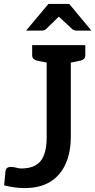

<svg xmlns="http://www.w3.org/2000/svg" viewBox="-20 -951 486 979"><path d="M105 8Q56 8 1 -6L8 -78Q11 -100 34 -100Q39 -100 45 -99.5Q51 -99 58 -97Q68 -94 75.5 -93Q83 -92 89 -92Q157 -92 187.5 -130.5Q218 -169 218 -251V-721H341V-254Q341 -174 314.5 -115Q288 -56 236 -24Q184 8 105 8ZM244 -721 232 -629 168 -642Q157 -645 150.5 -651.5Q144 -658 144 -670V-721ZM415 -721V-670Q415 -658 409 -651.5Q403 -645 391 -642L327 -629L315 -721ZM113 -795 227 -931H333L446 -795H371Q357 -795 348 -803L280 -866L215 -803Q212 -799 205.5 -797Q199 -795 192 -795Z"/></svg>

Font: Aleo SemiBold
Style: Regular
Weight: 600
Designer: Alessio Laiso
Foundry: Alessio Laiso
Version: Version 2.001;gftools[0.9.29]